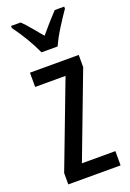

<svg xmlns="http://www.w3.org/2000/svg" viewBox="-148 -819 592 873"><g transform="rotate(-20 148.5 -383.0)"><path d="M277 0H24V-55L181 -468H34V-537H270V-478L115 -69H277ZM283 -766H237Q213 -740 196 -721Q179 -702 154 -672Q132 -698 111 -723.5Q90 -749 72 -766H26V-756Q82 -679 115 -606H193Q208 -640 234.5 -682.5Q261 -725 283 -756Z"/></g></svg>

Font: Noto Sans Display Condensed
Style: Regular
Weight: 400
Width: 3
Designer: Monotype Design Team
Foundry: Monotype Imaging Inc.
Version: Version 1.900